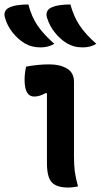

<svg xmlns="http://www.w3.org/2000/svg" viewBox="-75 -834 451 859"><path d="M52 -814Q66 -759 93.5 -719Q121 -679 168 -638Q142 -622 107 -622Q86 -622 68.5 -626.5Q51 -631 34 -641Q5 -659 -19 -689Q-43 -719 -53 -756Q-57 -769 -53 -780.5Q-49 -792 -36 -799Q-21 -807 1.5 -810.5Q24 -814 52 -814ZM240 -814Q255 -759 282 -719Q309 -679 356 -638Q330 -622 296 -622Q274 -622 257 -626.5Q240 -631 223 -641Q194 -659 170 -689Q146 -719 135 -756Q131 -769 135 -780.5Q139 -792 152 -799Q168 -807 190 -810.5Q212 -814 240 -814ZM135 -105V-416L130 -418Q118 -411 105 -406.5Q92 -402 78 -402Q35 -402 35 -477Q35 -493 37 -508.5Q39 -524 42 -536Q69 -541 94.5 -543.5Q120 -546 146 -546Q193 -546 224.5 -527.5Q256 -509 256 -468V-135Q256 -96 259.5 -68Q263 -40 274 0Q263 2 252 3.5Q241 5 229 5Q179 5 157 -18Q135 -41 135 -105Z"/></svg>

Font: Recursive Sn Csl St SmB
Style: Regular
Weight: 600
Version: Version 1.079;hotconv 1.0.112;makeotfexe 2.5.65598; ttfautoh